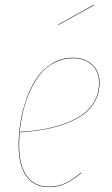

<svg xmlns="http://www.w3.org/2000/svg" viewBox="-20 -766 462 795"><path d="M368.2 -746.1 369.1 -744.1 220.2 -662.1V-664.1ZM392.1 -421.9Q392.1 -381.8 374.5 -348.9Q356.9 -315.9 326.9 -293.5Q296.9 -271 254.4 -254.9Q211.9 -238.8 164.3 -230.2Q116.7 -221.7 61.5 -218.3Q59.1 -187.5 59.1 -165Q59.1 -81.5 91.1 -37.4Q123 6.8 181.2 6.8Q219.2 6.8 250 -7.3Q280.8 -21.5 315.9 -51.8L316.9 -49.8Q281.2 -19.5 250.2 -5.4Q219.2 8.8 181.2 8.8Q122.1 8.8 89.6 -35.9Q57.1 -80.6 57.1 -165Q57.1 -210.4 64.5 -258.1Q71.8 -305.7 88.9 -354.5Q106 -403.3 131.1 -441.2Q156.2 -479 195.3 -502.9Q234.4 -526.9 282.2 -526.9Q331.1 -526.9 361.6 -499Q392.1 -471.2 392.1 -421.9ZM282.2 -524.9Q240.2 -524.9 204.8 -506.3Q169.4 -487.8 145.5 -457.5Q121.6 -427.2 103.5 -386.7Q85.4 -346.2 75.7 -304.9Q65.9 -263.7 61.5 -220.2Q117.2 -223.1 164.8 -231.9Q212.4 -240.7 254.6 -256.8Q296.9 -272.9 326.4 -295.4Q356 -317.9 373 -350.1Q390.1 -382.3 390.1 -421.9Q390.1 -470.7 360.1 -497.8Q330.1 -524.9 282.2 -524.9Z"/></svg>

Font: Fira Sans Compressed Two
Style: Italic
Weight: 100
Width: 3
Italic angle: -8°
Designer: Carrois Corporate & Edenspiekermann AG
Foundry: Carrois Corporate GbR & Edenspiekermann AG
Version: Version 4.203;PS 004.203;hotconv 1.0.88;makeotf.lib2.5.64775